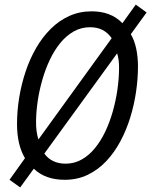

<svg xmlns="http://www.w3.org/2000/svg" viewBox="-20 -774 659 837"><path d="M67.9 43 21.5 9.8 88.9 -84.5Q71.3 -113.8 62.7 -151.4Q54.2 -189 54.2 -233.4Q54.2 -290.5 63.7 -348.6Q73.2 -406.7 91.6 -461.9Q109.9 -517.1 137.5 -564.7Q165 -612.3 201.2 -648.2Q237.3 -684.1 282 -704.3Q326.7 -724.6 379.4 -724.6Q421.4 -724.6 454.8 -711.9Q488.3 -699.2 513.7 -672.9L571.8 -753.9L619.1 -719.7L550.3 -625Q565.9 -598.6 573.7 -562.3Q581.5 -525.9 581.5 -483.9Q581.5 -431.2 573.2 -374.3Q564.9 -317.4 547.9 -262Q530.8 -206.5 504.6 -157.7Q478.5 -108.9 443.1 -71.3Q407.7 -33.7 362.5 -12Q317.4 9.8 262.2 9.8Q219.7 9.8 186.3 -2.2Q152.8 -14.2 127.4 -38.6ZM266.1 -60.5Q303.7 -60.5 335.7 -78.4Q367.7 -96.2 393.3 -127.4Q418.9 -158.7 438.5 -199.5Q458 -240.2 471.2 -286.6Q484.4 -333 491.5 -380.6Q498.5 -428.2 499 -473.1Q499.5 -492.7 497.3 -510.3Q495.1 -527.8 490.7 -541.5L173.3 -104.5Q188.5 -83 211.9 -71.8Q235.4 -60.5 266.1 -60.5ZM147.5 -166 466.8 -607.4Q450.7 -630.9 427.5 -643.1Q404.3 -655.3 372.6 -655.3Q333.5 -655.3 301 -636.7Q268.6 -618.2 242.7 -586.4Q216.8 -554.7 197.3 -513.4Q177.7 -472.2 164.6 -426.3Q151.4 -380.4 144.5 -334.2Q137.7 -288.1 137.2 -246.1Q136.7 -223.1 139.4 -202.9Q142.1 -182.6 147.5 -166Z"/></svg>

Font: Open Sans SemiCondensed
Style: Italic
Weight: 400
Width: 4
Italic angle: -12°
Designer: Monotype Design Team
Foundry: Monotype Imaging Inc.
Version: Version 3.000